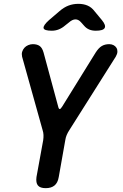

<svg xmlns="http://www.w3.org/2000/svg" viewBox="-20 -970 640 1000"><path d="M218 10Q189 10 177.5 -4Q166 -18 170 -48L205 -240Q207 -254 206.5 -267Q206 -280 202 -292L95 -675Q92 -689 95.5 -700.5Q99 -712 107 -721Q115 -730 127 -735Q139 -740 151 -740Q173 -740 186.5 -730.5Q200 -721 207 -696L283 -415Q286 -402 291 -402Q296 -402 304 -415L478 -696Q494 -721 510.5 -730.5Q527 -740 549 -740Q561 -740 571 -735Q581 -730 586.5 -721Q592 -712 591.5 -700.5Q591 -689 583 -675L341 -292Q333 -280 327.5 -267Q322 -254 320 -240L286 -48Q281 -18 264 -4Q247 10 218 10ZM250 -810Q210 -810 207 -823.5Q204 -837 235 -865L290 -912Q313 -932 337 -941Q361 -950 388 -950Q415 -950 436 -941Q457 -932 472 -912L511 -865Q533 -838 525 -824Q517 -810 479 -810Q459 -810 444 -816.5Q429 -823 418 -836L402 -854Q389 -869 373 -869Q357 -869 339 -853L320 -838Q304 -824 286.5 -817Q269 -810 250 -810Z"/></svg>

Font: Maple Mono SemiBold
Style: Italic
Weight: 600
Italic angle: -10°
Monospace: yes
Designer: subframe7536
Version: Version 7.000